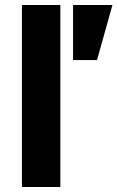

<svg xmlns="http://www.w3.org/2000/svg" viewBox="-20 -750 471 770"><path d="M68 -730V0H222V-730ZM273 -509H369L431 -730H273Z"/></svg>

Font: Secuela Black
Style: Regular
Weight: 900
Designer: Fernando Haro
Foundry: deFharo
Version: Version 1.704